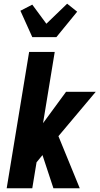

<svg xmlns="http://www.w3.org/2000/svg" viewBox="-20 -1015 540 1035"><path d="M268 0 209 -179 177 -140 154 0H16L137 -735H275L212 -351L336 -520H496L295 -281L410 0ZM154 -815 90 -957 154 -990 230 -887 342 -995 396 -952 284 -815Z"/></svg>

Font: Iosevka Heavy Oblique
Style: Regular
Weight: 900
Italic angle: -9°
Monospace: yes
Designer: Belleve Invis
Foundry: Belleve Invis
Version: Version 32.5.0; ttfautohint (v1.8.4)